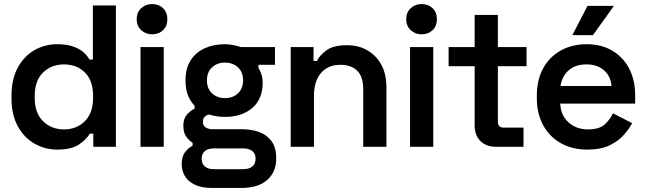

<svg xmlns="http://www.w3.org/2000/svg" viewBox="-20 -727 3199 951"><path d="M37 -239V-255Q37 -335 68 -392Q99 -449 150.5 -478.5Q202 -508 263 -508Q309 -508 341 -497Q373 -486 392.5 -469Q412 -452 423 -432H440V-700H554V0H442V-65H425Q407 -35 370 -10.5Q333 14 263 14Q203 14 151 -15.5Q99 -45 68 -102Q37 -159 37 -239ZM441 -242V-252Q441 -328 400.5 -368Q360 -408 297 -408Q235 -408 193.5 -368Q152 -328 152 -252V-242Q152 -167 193.5 -126.5Q235 -86 297 -86Q359 -86 400 -126.5Q441 -167 441 -242Z M676 0V-494H791V0ZM657 -632Q657 -666 679.5 -686.5Q702 -707 733 -707Q766 -707 787.5 -686.5Q809 -666 809 -632Q809 -598 787.5 -577.5Q766 -557 733 -557Q702 -557 679.5 -577.5Q657 -598 657 -632Z M1032 204Q978 204 944 187.5Q910 171 895 144Q880 117 880 86Q880 47 898 25Q916 3 934 -5V-20Q917 -30 902.5 -50Q888 -70 888 -104Q888 -139 906 -159.5Q924 -180 944 -189V-206L1020 -161Q1007 -159 996 -150.5Q985 -142 985 -124Q985 -105 998.5 -96Q1012 -87 1031 -87H1174Q1259 -87 1303.5 -50.5Q1348 -14 1348 52V60Q1348 125 1303.5 164.5Q1259 204 1174 204ZM1184 111Q1214 111 1230 97.5Q1246 84 1246 59Q1246 35 1230 21.5Q1214 8 1184 8H1040Q1010 8 994.5 21.5Q979 35 979 59Q979 84 994.5 97.5Q1010 111 1040 111ZM1184 -329Q1184 -370 1158.5 -393.5Q1133 -417 1094 -417Q1056 -417 1030.5 -393.5Q1005 -370 1005 -329Q1005 -288 1030.5 -264.5Q1056 -241 1094 -241Q1133 -241 1158.5 -264.5Q1184 -288 1184 -329ZM899 -327V-331Q899 -389 924.5 -428.5Q950 -468 994 -488Q1038 -508 1093 -508Q1116 -508 1137 -503.5Q1158 -499 1173 -494H1342V-406H1260V-391Q1269 -377 1275 -358.5Q1281 -340 1281 -317Q1281 -236 1229.5 -192Q1178 -148 1094 -148Q1039 -148 994.5 -168Q950 -188 924.5 -228Q899 -268 899 -327Z M1420 0V-494H1533V-425H1550Q1563 -453 1597 -478Q1631 -503 1700 -503Q1757 -503 1801 -477Q1845 -451 1869.5 -405Q1894 -359 1894 -296V0H1779V-287Q1779 -347 1749.5 -376.5Q1720 -406 1666 -406Q1605 -406 1570 -365.5Q1535 -325 1535 -250V0Z M2011 0V-494H2126V0ZM1992 -632Q1992 -666 2014.5 -686.5Q2037 -707 2068 -707Q2101 -707 2122.5 -686.5Q2144 -666 2144 -632Q2144 -598 2122.5 -577.5Q2101 -557 2068 -557Q2037 -557 2014.5 -577.5Q1992 -598 1992 -632Z M2436 0Q2388 0 2359.5 -28.5Q2331 -57 2331 -106V-399H2202V-494H2331V-653H2446V-494H2588V-399H2446V-125Q2446 -95 2474 -95H2573V0Z M2639 -241V-253Q2639 -331 2670 -388Q2701 -445 2757 -476.5Q2813 -508 2886 -508Q2958 -508 3012 -476.5Q3066 -445 3096 -388Q3126 -331 3126 -255V-214H2755Q2757 -156 2796 -121Q2835 -86 2892 -86Q2948 -86 2975 -110.5Q3002 -135 3016 -166L3111 -117Q3097 -90 3070.5 -59.5Q3044 -29 3000 -7.5Q2956 14 2889 14Q2815 14 2758.5 -17.5Q2702 -49 2670.5 -106.5Q2639 -164 2639 -241ZM3009 -301Q3005 -350 2971.5 -379Q2938 -408 2885 -408Q2830 -408 2797 -379Q2764 -350 2756 -301ZM2815 -553 2890 -698H3021L2917 -553Z"/></svg>

Font: Space Grotesk Frontify SemiBold
Style: Regular
Weight: 600
Designer: Florian Karsten
Version: Version 2.000